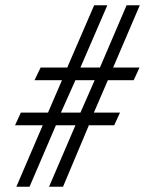

<svg xmlns="http://www.w3.org/2000/svg" viewBox="-20 -708 550 728"><path d="M111 -404H215L162 -281H59L37 -233H142L42 0H92L192 -233H266L166 0H219L317 -233H413L435 -281H336L389 -404H487L509 -452H409L510 -688H460L359 -452H285L387 -688H337L235 -452H134ZM266 -404H339L285 -281H211Z"/></svg>

Font: Secuela Light
Style: Italic
Weight: 300
Italic angle: -8°
Designer: Fernando Haro
Foundry: deFharo
Version: Version 1.708